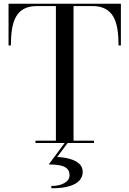

<svg xmlns="http://www.w3.org/2000/svg" viewBox="-20 -770 696 1034"><path d="M171 0V-12.5H281V-737.5H181Q136.5 -737.5 108.8 -722.2Q81 -707 65.8 -679Q50.5 -651 44.5 -611.8Q38.5 -572.5 38.5 -525H26V-750H631V-525H618.5Q618.5 -572.5 612.5 -611.8Q606.5 -651 591 -679Q575.5 -707 547.5 -722.2Q519.5 -737.5 476 -737.5H376V-12.5H486V0ZM256.5 244V231.5Q301 231.5 327.8 215.2Q354.5 199 354.5 174.5Q354.5 149.5 340 137Q325.5 124.5 300.2 120Q275 115.5 242.5 115.5L329 -1H345L288 75.5Q324 77 355.2 85.5Q386.5 94 406 111.2Q425.5 128.5 425.5 156.5Q425.5 181.5 408.5 201.2Q391.5 221 354.2 232.5Q317 244 256.5 244Z"/></svg>

Font: Bodoni Moda 18pt
Style: Regular
Weight: 400
Designer: Owen Earl
Foundry: indestructible type
Version: Version 2.005